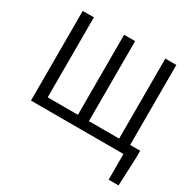

<svg xmlns="http://www.w3.org/2000/svg" viewBox="-198 -941 1371 1359"><g transform="rotate(30 488.0 -261.5)"><path d="M865 -79V-733H775V-79H528V-733H438V-79H191V-733H100V0H856V210H937L947 -23V-79Z"/></g></svg>

Font: Noto Sans Mono CJK SC Regular
Style: Regular
Weight: 400
Designer: Ryoko NISHIZUKA (kana & ideographs); Paul D. Hunt (Latin, Greek & Cyrillic); Wenlong ZHANG (bopomofo); Sandoll Communica
Foundry: Adobe Systems Incorporated
Version: Version 1.005;PS 1.005;hotconv 1.0.96;makeotf.lib2.5.65012